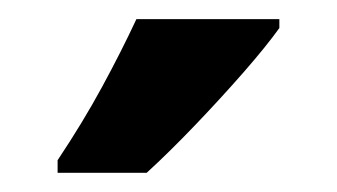

<svg xmlns="http://www.w3.org/2000/svg" viewBox="-20 -786 351 200"><path d="M271 -766.1V-756.8Q257.8 -738.3 233.9 -710.9Q210 -683.6 183.1 -655.5Q156.2 -627.4 132.8 -606H40V-619.1Q66.4 -658.7 86.4 -695.6Q106.4 -732.4 122.1 -766.1Z"/></svg>

Font: Open Sans Condensed
Style: Bold
Weight: 700
Width: 3
Designer: Monotype Design Team
Foundry: Monotype Imaging Inc.
Version: Version 3.003; ttfautohint (v1.8.4)